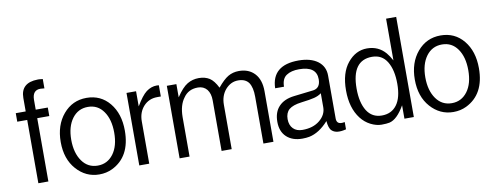

<svg xmlns="http://www.w3.org/2000/svg" viewBox="-57 -896 2982 1170"><g transform="rotate(-10 1434.5 -311.5)"><path d="M240.2 -568.8V-626.5C230.5 -627.9 223.1 -628.9 217.3 -628.9H209C138.7 -627.9 103.5 -595.7 103.5 -533.2V-450.2H42V-397.5H103.5V-5.9H165.5V-397.5H240.2V-450.2H165.5V-511.7C166 -550.8 182.6 -570.8 215.3 -570.8Z M383.3 -362.3C407.7 -395 439.9 -411.6 481 -411.6C521.5 -411.6 553.7 -395 577.1 -361.3C600.6 -328.1 612.3 -284.2 612.3 -229.5C612.3 -174.8 600.6 -130.9 576.2 -98.1C551.8 -65.4 519.5 -48.8 479.5 -48.8C439 -48.8 406.7 -65.4 382.8 -99.1C358.9 -132.8 346.7 -176.8 346.7 -231.4C346.7 -285.6 358.9 -329.1 383.3 -362.3ZM479.5 5.9C509.3 5.9 535.6 0 560.1 -11.7C638.7 -49.8 678.2 -123 678.2 -230.5C678.2 -300.3 660.2 -357.4 624 -401.4C587.9 -445.3 540.5 -467.3 481.9 -467.3C423.3 -467.3 375.5 -444.8 337.9 -400.4C300.3 -356 281.2 -298.8 281.2 -229C281.2 -159.2 300.3 -102.5 338.9 -59.1C377 -16.1 424.3 5.9 479.5 5.9Z M907.7 -397H930.2V-466.3C927.7 -466.8 923.8 -467.3 917.5 -467.3C894 -467.3 872.6 -459.5 852.5 -444.8C832.5 -429.7 811 -401.4 787.1 -360.8V-454.6H728V-5.9H789.6V-267.6C789.6 -305.2 800.8 -335.9 822.8 -360.4C845.2 -384.8 873.5 -397 907.7 -397Z M1496.1 -5.9H1558.1V-318.8C1558.1 -365.7 1546.4 -401.9 1522.5 -428.2C1498.5 -454.1 1466.3 -467.3 1425.3 -467.3C1400.4 -467.3 1377.9 -461.4 1357.9 -449.7C1338.4 -438 1316.4 -417.5 1292 -387.7C1276.9 -418 1260.3 -439 1242.7 -450.2C1224.6 -461.4 1203.1 -467.3 1176.8 -467.3C1150.9 -467.3 1127.4 -460.9 1106 -448.2C1084.5 -435.5 1061.5 -410.6 1036.6 -373V-454.6H977.5V-5.9H1039.1V-251C1039.6 -299.3 1050.3 -337.9 1071.8 -366.2C1092.3 -396.5 1122.1 -411.6 1161.6 -411.6C1185.5 -411.6 1204.1 -402.8 1217.8 -386.2C1231 -369.1 1237.3 -346.7 1237.3 -318.8V-5.9H1299.8V-280.3C1299.8 -317.9 1310.5 -349.1 1332 -374C1354 -398.9 1379.9 -411.6 1410.6 -411.6C1440.9 -411.6 1462.9 -401.9 1476.6 -382.3C1489.7 -362.3 1496.1 -334 1496.1 -295.9Z M1893.6 -247.1V-160.2C1893.6 -129.4 1879.9 -102.5 1852.5 -80.1C1825.2 -57.6 1789.6 -46.4 1745.6 -46.4C1721.7 -46.4 1702.6 -53.2 1688.5 -67.4C1674.3 -81.5 1667 -101.6 1667 -127C1667 -152.3 1674.8 -172.4 1690.4 -186C1706.1 -199.2 1731.9 -208.5 1768.1 -212.9C1804.2 -217.3 1831.1 -221.7 1848.1 -226.1C1865.7 -230.5 1880.9 -237.3 1893.6 -247.1ZM2006.8 -3.9V-48.8C2000 -47.4 1995.1 -46.9 1991.7 -46.9H1986.8C1966.3 -46.9 1956.1 -58.1 1956.1 -80.1V-345.7C1956.1 -382.8 1941.9 -412.6 1913.1 -434.6C1884.3 -456.1 1844.7 -467.3 1793.9 -467.3C1684.1 -467.3 1627.4 -419.9 1625 -325.2H1679.7C1680.2 -358.9 1690.4 -381.8 1710 -394.5C1729.5 -407.7 1755.9 -414.1 1788.1 -414.1C1859.9 -414.1 1896 -387.2 1896 -333.5C1896 -297.4 1880.9 -276.9 1851.6 -272.5L1730.5 -258.3C1689 -253.4 1657.2 -239.3 1635.3 -215.8C1613.3 -192.9 1602.5 -161.1 1602.5 -121.1C1602.5 -81.5 1614.3 -50.3 1638.2 -27.8C1662.1 -5.4 1694.8 5.9 1735.8 5.9C1752 5.9 1766.6 4.4 1779.3 2C1819.8 -6.3 1859.4 -31.2 1897.9 -74.2C1900.4 -44.4 1907.2 -23.9 1918.5 -13.7C1936.5 3.4 1965.8 6.8 2006.8 -3.9Z M2239.3 -411.6C2280.3 -411.6 2311 -394.5 2332 -359.9C2352.5 -325.7 2362.8 -280.3 2362.8 -223.1C2362.8 -166.5 2352.1 -123 2330.1 -93.3C2308.1 -63.5 2277.3 -48.8 2237.3 -48.8C2196.8 -48.8 2166.5 -65.4 2145 -99.1C2124 -132.8 2113.3 -178.7 2113.3 -236.8C2113.3 -353 2155.3 -411.6 2239.3 -411.6ZM2368.7 -5.9H2426.8V-625.5H2364.3V-367.2C2353.5 -387.2 2342.8 -403.3 2332 -416C2302.7 -450.2 2264.6 -467.3 2217.8 -467.3C2170.9 -467.3 2130.9 -446.8 2097.7 -406.2C2064.5 -365.7 2047.9 -309.6 2047.9 -236.8C2047.9 -164.6 2064.9 -106 2099.6 -61C2115.7 -40 2135.7 -23.4 2158.7 -11.7C2182.1 0 2204.6 5.9 2225.6 5.9C2246.6 5.9 2263.2 4.4 2274.9 2C2307.1 -5.4 2338.4 -35.6 2368.7 -88.9Z M2574.2 -362.3C2598.6 -395 2630.9 -411.6 2671.9 -411.6C2712.4 -411.6 2744.6 -395 2768.1 -361.3C2791.5 -328.1 2803.2 -284.2 2803.2 -229.5C2803.2 -174.8 2791.5 -130.9 2767.1 -98.1C2742.7 -65.4 2710.4 -48.8 2670.4 -48.8C2629.9 -48.8 2597.7 -65.4 2573.7 -99.1C2549.8 -132.8 2537.6 -176.8 2537.6 -231.4C2537.6 -285.6 2549.8 -329.1 2574.2 -362.3ZM2670.4 5.9C2700.2 5.9 2726.6 0 2751 -11.7C2829.6 -49.8 2869.1 -123 2869.1 -230.5C2869.1 -300.3 2851.1 -357.4 2814.9 -401.4C2778.8 -445.3 2731.4 -467.3 2672.9 -467.3C2614.3 -467.3 2566.4 -444.8 2528.8 -400.4C2491.2 -356 2472.2 -298.8 2472.2 -229C2472.2 -159.2 2491.2 -102.5 2529.8 -59.1C2567.9 -16.1 2615.2 5.9 2670.4 5.9Z"/></g></svg>

Font: Meera New
Style: Regular
Weight: 400
Designer: Hussain K H
Foundry: RIT
Version: 1.4.1